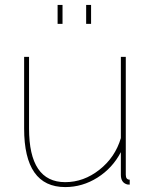

<svg xmlns="http://www.w3.org/2000/svg" viewBox="-20 -750 616 780"><path d="M214 -653V-730H234V-653ZM330 -653V-730H350V-653ZM78 -228V-519H98V-228Q98 -10 245 -10Q320 -10 384 -60.5Q448 -111 471 -189V-519H491V-40Q491 -20 507 -20V0Q496 0 493 -2Q471 -10 471 -40V-132Q437 -67 376 -28.5Q315 10 245 10Q78 10 78 -228Z"/></svg>

Font: Raleway-v4020 Thin
Style: Regular
Weight: 250
Designer: Matt McInerney, Pablo Impallari, Rodrigo Fuenzalida
Foundry: Matt McInerney, Pablo Impallari, Rodrigo Fuenzalida
Version: Version 4.020;PS 004.020;hotconv 1.0.88;makeotf.lib2.5.64775